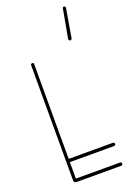

<svg xmlns="http://www.w3.org/2000/svg" viewBox="-165 -938 681 997"><g transform="rotate(-20 175.0 -439.5)"><path d="M323 -18Q327 -18 329.5 -15.5Q332 -13 332 -9Q332 -5 329.5 -2.5Q327 0 323 0H77Q62 0 62 -15V-651Q62 -654 64.5 -656.5Q67 -659 71 -659Q75 -659 77 -656.5Q79 -654 79 -651V-18ZM323 -127Q327 -127 329.5 -124.5Q332 -122 332 -118Q332 -114 329.5 -111.5Q327 -109 323 -109H71Q67 -109 64.5 -111.5Q62 -114 62 -118Q62 -122 64.5 -124.5Q67 -127 71 -127ZM318 -872Q318 -874 320.5 -876.5Q323 -879 326 -879Q330 -879 332.5 -875.5Q335 -872 334 -868L307 -709Q306 -707 304 -704.5Q302 -702 298 -702Q294 -702 291.5 -705.5Q289 -709 289 -713Z"/></g></svg>

Font: Libertine-Super Thin
Style: Regular
Weight: 100
Designer: Bastien Sozeau
Foundry: NBR — Bastien Sozeau
Version: Version 2.003;gftools[0.9.33]